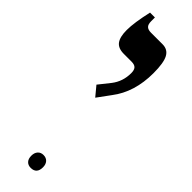

<svg xmlns="http://www.w3.org/2000/svg" viewBox="-273 -642 780 780"><g transform="rotate(45 117.0 -252.5)"><path d="M86 -286 125 -335Q153 -371 153 -419Q153 -437 145.5 -445Q138 -453 121 -453H76Q44 -453 30 -471.5Q16 -490 16 -530Q16 -572 33 -647H61V-625Q61 -607 69 -599.5Q77 -592 93 -592H160Q190 -592 203.5 -567Q217 -542 217 -483Q217 -374 161 -301L120 -245ZM103 105Q103 88 112 78Q121 68 136 68Q152 68 161 78Q170 88 170 105Q170 142 136 142Q121 142 112 132.5Q103 123 103 105Z"/></g></svg>

Font: Noto Serif Hebrew Cond
Style: Bold
Weight: 700
Width: 3
Designer: Monotype Design Team
Foundry: Monotype Imaging Inc.
Version: Version 1.000